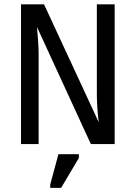

<svg xmlns="http://www.w3.org/2000/svg" viewBox="-20 -679 640 905"><path d="M408.2 0 154.3 -551.8Q162.1 -467.8 162.1 -427.7V0H79.1V-658.7H187.5L445.3 -103Q436.5 -173.3 436.5 -236.8V-658.7H520.5V0ZM216.8 206.5V190.4L255.4 47.9H351.6V65.9L268.1 206.5Z"/></svg>

Font: Cousine
Style: Regular
Weight: 400
Monospace: yes
Designer: Steve Matteson
Foundry: Ascender Corporation
Version: Version 1.20